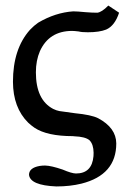

<svg xmlns="http://www.w3.org/2000/svg" viewBox="-20 -484 474 695"><path d="M241.2 -372.1Q157.7 -372.1 124.5 -298.8Q109.9 -265.1 109.9 -222.2Q109.9 -122.6 172.4 -89.8Q184.1 -84 194.8 -82Q198.7 -81.1 251 -74.2Q310.5 -68.4 335 -56.2Q400.4 -21.5 400.9 35.2Q400.9 148.9 274.9 180.7Q233.4 190.9 184.1 190.9Q89.4 187 85 148.9Q85 123.5 123.5 116.7Q133.3 115.2 143.1 115.2Q165.5 115.7 207 129.9Q238.8 143.6 254.9 144Q313 144 318.4 81.1Q318.8 74.7 318.8 68.8Q318.4 38.6 304.2 23.9Q289.1 10.7 248 9.3Q245.1 9.3 244.1 8.8Q150.4 8.8 105 -21.5Q92.3 -30.3 82 -40Q27.3 -94.2 26.9 -188Q26.9 -307.1 88.4 -376Q102.5 -391.1 118.2 -401.9Q180.2 -438.5 245.1 -442.9Q259.3 -442.9 290 -439.9Q313 -438 332 -438Q348.1 -439.5 372.1 -463.9L411.1 -438Q395.5 -390.6 364.3 -377Q339.8 -367.2 297.9 -367.2Q274.9 -367.2 265.1 -370.1Q248.5 -372.1 241.2 -372.1Z"/></svg>

Font: Linux Libertine O
Style: Semibold
Weight: 700
Designer: Philipp H. Poll
Foundry: Philipp H. Poll
Version: Version 5.0.0